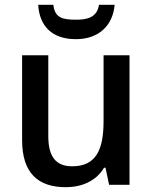

<svg xmlns="http://www.w3.org/2000/svg" viewBox="-20 -769 635 799"><path d="M457 -749H392C384 -697 344 -687 297 -687C241 -687 208 -694 202 -749H139C144 -662 195 -606 296 -606C392 -606 450 -664 457 -749ZM519 -539H411V-266C411 -144 379 -77 280 -77C212 -77 181 -118 181 -202V-539H72V-186C72 -49 138 10 254 10C319 10 380 -15 413 -71H419L434 0H519Z"/></svg>

Font: Noto Sans Thai Medium
Style: Regular
Weight: 500
Designer: Monotype Design Team
Foundry: Monotype Imaging Inc.
Version: Version 1.901